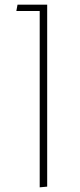

<svg xmlns="http://www.w3.org/2000/svg" viewBox="-20 -604 343 822"><path d="M150 198V-584H182V195ZM50 -557 55 -584H170V-557Z"/></svg>

Font: Noto Sans Hebrew Light
Style: Regular
Weight: 100
Version: Version 3.000